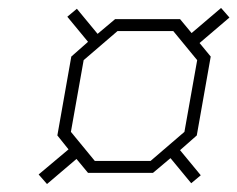

<svg xmlns="http://www.w3.org/2000/svg" viewBox="-20 -543 596 482"><path d="M98 -81 77 -105 152 -168 124 -203 159 -401 201 -438 149 -501 173 -521 225 -458 269 -495H432L461 -460L535 -523L556 -499L481 -435L509 -401L474 -203L432 -166L484 -103L460 -83L408 -146L364 -109H201L172 -144ZM218 -139H358L443 -212L475 -392L415 -465H275L190 -392L158 -212Z"/></svg>

Font: Tomorrow ExtraLight
Style: Italic
Weight: 275
Italic angle: -10°
Designer: Tony de Marco, Monica Rizzolli
Foundry: Just in Type
Version: Version 2.002